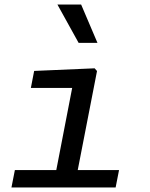

<svg xmlns="http://www.w3.org/2000/svg" viewBox="-20 -826 660 846"><path d="M30.5 0H489.5L504.5 -76.5H322.5L407.5 -513L397 -525L130.5 -513.5L116 -438.5H298L228 -76.5H45.5ZM409.5 -637 337.5 -806H233L326.5 -637Z"/></svg>

Font: Monaspace Neon
Style: Italic
Weight: 400
Italic angle: -11°
Designer: Riley Cran & the Lettermatic Team
Foundry: Lettermatic
Version: Version 1.200 (Monaspace Neon)